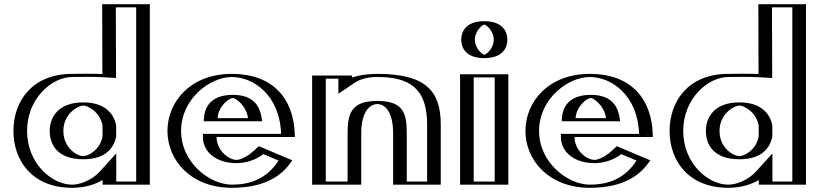

<svg xmlns="http://www.w3.org/2000/svg" viewBox="-20 -880 3909 915"><path d="M257 -256C257 -327 310 -377 377 -377C434.8 -377 482.6 -338.7 493.6 -281.6L493.7 -230.9C483.3 -174.3 437.4 -136 377 -136C305 -136 257 -186 257 -256ZM669 0H494V-58C456 -16 394 15 324 15C174 15 69 -106 69 -256C69 -406 174 -528 324 -528C354.2 -528 424 -530.5 492.9 -526L492 -860H669ZM508.7 -229.5 508.6 -283C496 -348 442.6 -392 377 -392C302.1 -392 242 -335.2 242 -256C242 -178.3 297 -121 377 -121C445.1 -121 496.8 -165.1 508.7 -229.5ZM654 -15V-845H507L508 -510L491.9 -511C423.9 -515.5 354.7 -513 324 -513C183.2 -513 84 -399 84 -256C84 -113 183.1 0 324 0C389.6 0 447.7 -29.2 482.9 -68.1L509 -96.9V-15ZM377 -121C297 -121 242 -178.3 242 -256C242 -335.2 302.1 -392 377 -392C442.6 -392 496 -348 508.6 -283L508.7 -229.5C496.8 -165.1 445.1 -121 377 -121ZM654 -15H509V-96.9L482.9 -68.1C447.7 -29.2 389.6 0 324 0C183.1 0 84 -113 84 -256C84 -399 183.2 -513 324 -513C354.7 -513 423.9 -515.5 491.9 -511L508 -510L507 -845H654ZM493.7 -230.9 493.6 -281.6C482.6 -338.7 434.7 -377 377 -377C310 -377 257 -327 257 -256C257 -186.1 305.1 -136 377 -136C438.6 -136 483.7 -176.9 493.7 -230.9ZM324 -528C174 -528 69 -406 69 -256C69 -106 174 15 324 15C394 15 456 -16 494 -58V0H669V-860H492L492.9 -526C429 -530.2 352.9 -528 324 -528ZM533.7 -230.3 533.6 -282.1C523 -337.1 481.4 -392 377 -392C259.5 -392 217 -323.6 217 -256C217 -189.6 254.9 -121 377 -121C483.8 -121 523.7 -176 533.7 -230.3ZM629 -15H534V-148.9L456.1 -62.8C418.4 -21.2 361.5 0 324 0C226.6 0 109 -101.7 109 -256C109 -410.3 226.7 -513 324 -513C358.1 -513 423.3 -515.3 486.1 -511.2L533 -508.2L532 -845H629ZM377 -136C347.4 -136 282 -174.7 282 -256C282 -338.6 352.6 -377 377 -377C395.8 -377 455.6 -349.5 468.6 -282.5L468.7 -230C456.4 -163.6 398.6 -136 377 -136ZM694 0V-860H467L467.9 -527.4C403.7 -529.9 347.4 -528 324 -528C130.6 -528 44 -394.7 44 -256C44 -117.3 130.6 15 324 15C386.9 15 435.4 -2.3 469 -21.9V0Z M992 -317C995 -364 1029 -413 1090 -413C1142 -413 1179 -371 1187 -317ZM1223 -173C1110 -60 987 -141 987 -227H1360C1360 -418 1241 -528 1085 -528C930 -528 803 -406 803 -256C803 -107 930 15 1085 15C1199 15 1293 -22 1351 -119ZM976 -302 977 -318C980.4 -370.8 1019.5 -428 1090 -428C1151.3 -428 1193.1 -378.2 1201.8 -319.2L1204.4 -302ZM1226.3 -155.3C1143.6 -79 1052.6 -94.7 1004.8 -146.8C984.5 -168.9 972 -197.3 972 -227V-242H1344.7C1338.6 -415.4 1229.2 -513 1085 -513C937.8 -513 818 -397.2 818 -256C818 -115.8 937.8 0 1085 0C1189.7 0 1273 -30.9 1328.8 -112.1ZM976 -302H1204.4L1201.8 -319.2C1193.1 -378.2 1151.3 -428 1090 -428C1019.5 -428 980.4 -370.8 977 -318ZM1226.3 -155.3 1328.8 -112.1C1273 -30.9 1189.7 0 1085 0C937.8 0 818 -115.8 818 -256C818 -397.2 937.8 -513 1085 -513C1229.2 -513 1338.6 -415.4 1344.7 -242H972V-227C972 -197.3 984.5 -168.9 1004.8 -146.8C1052.6 -94.7 1143.6 -79 1226.3 -155.3ZM992 -317H1187C1179 -371 1142 -413 1090 -413C1029.1 -413 995 -364 992 -317ZM1216.1 -166.4 1223.2 -172.9 1351.6 -118.8 1341.1 -103.6C1282 -17.5 1192.6 15 1085 15C930 15 803 -107 803 -256C803 -406 930 -528 1085 -528C1237.2 -528 1353.3 -423.1 1359.7 -242.5L1360.3 -227H987C987 -201.6 997.7 -176.6 1015.8 -156.9C1057.8 -111.2 1138.9 -95 1216.1 -166.4ZM951 -302H1229.3L1226.9 -317.8C1219.6 -367.1 1193.6 -428 1090 -428C976.4 -428 954.7 -359.6 952 -317.4ZM1235 -145.4 1307.4 -114.8C1249.4 -24.3 1166.4 0 1085 0C980.6 0 843 -104 843 -256C843 -409.1 980.6 -513 1085 -513C1187.4 -513 1313.4 -427 1319.7 -242H947V-227C947 -176.9 981 -121.8 1065.7 -106.1C1133.7 -93.6 1194.2 -114.3 1235 -145.4ZM1162.1 -317H1017C1020.7 -374.6 1071.7 -413 1090 -413C1100.3 -413 1152.6 -381.1 1162.1 -317ZM1189.2 -161C1156.5 -130.8 1124.5 -120 1111.4 -118.3C1102.6 -117.1 1071.6 -120.1 1042.6 -151.7C1024.1 -171.8 1012 -198.9 1012 -227H1385.3L1384.7 -242.2C1378.7 -411.9 1278.8 -528 1085 -528C887.2 -528 778 -394.2 778 -256C778 -118.9 887.2 15 1085 15C1217.8 15 1310.8 -25.8 1367.5 -108.3L1372.8 -116.1L1213.4 -183.3Z M1676.5 0H1492.5V-520H1632.5V-491C1666.5 -514 1713.5 -528 1778.5 -528C1970.5 -528 2055.5 -459 2055.5 -287V0H1878.5V-244C1878.5 -345 1852.5 -384 1778.5 -384C1704.5 -384 1676.5 -345 1676.5 -244ZM1661.5 -15H1507.5V-505H1617.5V-462.7L1640.9 -478.6C1671.8 -499.5 1715.6 -513 1778.5 -513C1965.6 -513 2040.5 -450.6 2040.5 -287V-15H1893.5V-244C1893.5 -347.6 1862.8 -399 1778.5 -399C1694.5 -399 1661.5 -347.9 1661.5 -244ZM1661.5 -15V-244C1661.5 -347.9 1694.5 -399 1778.5 -399C1862.8 -399 1893.5 -347.6 1893.5 -244V-15H2040.5V-287C2040.5 -450.6 1965.6 -513 1778.5 -513C1715.6 -513 1671.8 -499.5 1640.9 -478.6L1617.5 -462.7V-505H1507.5V-15ZM1676.5 0V-244C1676.5 -344.8 1704.9 -384 1778.5 -384C1852.2 -384 1878.5 -344.8 1878.5 -244V0H2055.5V-287C2055.5 -458.8 1970.4 -528 1778.5 -528C1713.5 -528 1666.5 -514 1632.5 -491V-520H1492.5V0ZM1636.5 -15H1532.5V-505H1592.5V-433L1667.5 -483.7C1697.3 -503.9 1731.5 -513 1778.5 -513C1929.3 -513 2015.5 -461.2 2015.5 -287V-15H1918.5V-244C1918.5 -338.5 1904 -399 1778.5 -399C1653.3 -399 1636.5 -338.7 1636.5 -244ZM1701.5 0V-244C1701.5 -354.2 1747 -384 1778.5 -384C1809.9 -384 1853.5 -354.1 1853.5 -244V0H2080.5V-287C2080.5 -448.4 2006.1 -528 1778.5 -528C1730.7 -528 1689.5 -521.4 1657.5 -510.8V-520H1467.5V0Z M2203 -691C2203 -643 2242 -603 2288 -603C2334 -603 2373 -643 2373 -691C2373 -739 2334 -779 2288 -779C2242 -779 2203 -739 2203 -691ZM2197.5 0V-526H2377.5V0ZM2218 -691C2218 -731 2250.8 -764 2288 -764C2325.2 -764 2358 -731 2358 -691C2358 -651 2325.2 -618 2288 -618C2250.8 -618 2218 -651 2218 -691ZM2212.5 -15V-511H2362.5V-15ZM2218 -691C2218 -651 2250.8 -618 2288 -618C2325.2 -618 2358 -651 2358 -691C2358 -731 2325.2 -764 2288 -764C2250.8 -764 2218 -731 2218 -691ZM2212.5 -15H2362.5V-511H2212.5ZM2203 -691C2203 -739 2242 -779 2288 -779C2334 -779 2373 -739 2373 -691C2373 -643 2334 -603 2288 -603C2242 -603 2203 -643 2203 -691ZM2197.5 0H2377.5V-526H2197.5ZM2243 -691C2243 -727.1 2270.4 -756.5 2288 -763.2C2306.2 -756.3 2333 -726.9 2333 -691C2333 -654.9 2305.6 -625.5 2288 -618.8C2269.8 -625.7 2243 -655.1 2243 -691ZM2237.5 -15V-511H2337.5V-15ZM2178 -691C2178 -654.7 2198.3 -603 2288 -603C2377.8 -603 2398 -654.8 2398 -691C2398 -727.3 2377.7 -779 2288 -779C2198.2 -779 2178 -727.2 2178 -691ZM2172.5 0H2402.5V-526H2172.5Z M2698 -317C2701 -364 2735 -413 2796 -413C2848 -413 2885 -371 2893 -317ZM2929 -173C2816 -60 2693 -141 2693 -227H3066C3066 -418 2947 -528 2791 -528C2636 -528 2509 -406 2509 -256C2509 -107 2636 15 2791 15C2905 15 2999 -22 3057 -119ZM2682 -302 2683 -318C2686.4 -370.8 2725.5 -428 2796 -428C2857.3 -428 2899.1 -378.2 2907.8 -319.2L2910.4 -302ZM2932.3 -155.3C2849.6 -79 2758.6 -94.7 2710.8 -146.8C2690.5 -168.9 2678 -197.3 2678 -227V-242H3050.7C3044.6 -415.4 2935.2 -513 2791 -513C2643.8 -513 2524 -397.2 2524 -256C2524 -115.8 2643.8 0 2791 0C2895.7 0 2979 -30.9 3034.8 -112.1ZM2682 -302H2910.4L2907.8 -319.2C2899.1 -378.2 2857.3 -428 2796 -428C2725.5 -428 2686.4 -370.8 2683 -318ZM2932.3 -155.3 3034.8 -112.1C2979 -30.9 2895.7 0 2791 0C2643.8 0 2524 -115.8 2524 -256C2524 -397.2 2643.8 -513 2791 -513C2935.2 -513 3044.6 -415.4 3050.7 -242H2678V-227C2678 -197.3 2690.5 -168.9 2710.8 -146.8C2758.6 -94.7 2849.6 -79 2932.3 -155.3ZM2698 -317H2893C2885 -371 2848 -413 2796 -413C2735.1 -413 2701 -364 2698 -317ZM2922.1 -166.4 2929.2 -172.9 3057.6 -118.8 3047.1 -103.6C2988 -17.5 2898.6 15 2791 15C2636 15 2509 -107 2509 -256C2509 -406 2636 -528 2791 -528C2943.2 -528 3059.3 -423.1 3065.7 -242.5L3066.3 -227H2693C2693 -201.6 2703.7 -176.6 2721.8 -156.9C2763.8 -111.2 2844.9 -95 2922.1 -166.4ZM2657 -302H2935.3L2932.9 -317.8C2925.6 -367.1 2899.6 -428 2796 -428C2682.4 -428 2660.7 -359.6 2658 -317.4ZM2941 -145.4 3013.4 -114.8C2955.4 -24.3 2872.4 0 2791 0C2686.6 0 2549 -104 2549 -256C2549 -409.1 2686.6 -513 2791 -513C2893.4 -513 3019.4 -427 3025.7 -242H2653V-227C2653 -176.9 2687 -121.8 2771.7 -106.1C2839.7 -93.6 2900.2 -114.3 2941 -145.4ZM2868.1 -317H2723C2726.7 -374.6 2777.7 -413 2796 -413C2806.3 -413 2858.6 -381.1 2868.1 -317ZM2895.2 -161C2862.5 -130.8 2830.5 -120 2817.4 -118.3C2808.6 -117.1 2777.6 -120.1 2748.6 -151.7C2730.1 -171.8 2718 -198.9 2718 -227H3091.3L3090.7 -242.2C3084.7 -411.9 2984.8 -528 2791 -528C2593.2 -528 2484 -394.2 2484 -256C2484 -118.9 2593.2 15 2791 15C2923.8 15 3016.8 -25.8 3073.5 -108.3L3078.8 -116.1L2919.4 -183.3Z M3384 -256C3384 -327 3437 -377 3504 -377C3561.8 -377 3609.6 -338.7 3620.6 -281.6L3620.7 -230.9C3610.3 -174.3 3564.4 -136 3504 -136C3432 -136 3384 -186 3384 -256ZM3796 0H3621V-58C3583 -16 3521 15 3451 15C3301 15 3196 -106 3196 -256C3196 -406 3301 -528 3451 -528C3481.2 -528 3551 -530.5 3619.9 -526L3619 -860H3796ZM3635.7 -229.5 3635.6 -283C3623 -348 3569.6 -392 3504 -392C3429.1 -392 3369 -335.2 3369 -256C3369 -178.3 3424 -121 3504 -121C3572.1 -121 3623.8 -165.1 3635.7 -229.5ZM3781 -15V-845H3634L3635 -510L3618.9 -511C3550.9 -515.5 3481.7 -513 3451 -513C3310.2 -513 3211 -399 3211 -256C3211 -113 3310.1 0 3451 0C3516.6 0 3574.7 -29.2 3609.9 -68.1L3636 -96.9V-15ZM3504 -121C3424 -121 3369 -178.3 3369 -256C3369 -335.2 3429.1 -392 3504 -392C3569.6 -392 3623 -348 3635.6 -283L3635.7 -229.5C3623.8 -165.1 3572.1 -121 3504 -121ZM3781 -15H3636V-96.9L3609.9 -68.1C3574.7 -29.2 3516.6 0 3451 0C3310.1 0 3211 -113 3211 -256C3211 -399 3310.2 -513 3451 -513C3481.7 -513 3550.9 -515.5 3618.9 -511L3635 -510L3634 -845H3781ZM3620.7 -230.9 3620.6 -281.6C3609.6 -338.7 3561.7 -377 3504 -377C3437 -377 3384 -327 3384 -256C3384 -186.1 3432.1 -136 3504 -136C3565.6 -136 3610.7 -176.9 3620.7 -230.9ZM3451 -528C3301 -528 3196 -406 3196 -256C3196 -106 3301 15 3451 15C3521 15 3583 -16 3621 -58V0H3796V-860H3619L3619.9 -526C3556 -530.2 3479.9 -528 3451 -528ZM3660.7 -230.3 3660.6 -282.1C3650 -337.1 3608.4 -392 3504 -392C3386.5 -392 3344 -323.6 3344 -256C3344 -189.6 3381.9 -121 3504 -121C3610.8 -121 3650.7 -176 3660.7 -230.3ZM3756 -15H3661V-148.9L3583.1 -62.8C3545.4 -21.2 3488.5 0 3451 0C3353.6 0 3236 -101.7 3236 -256C3236 -410.3 3353.7 -513 3451 -513C3485.1 -513 3550.3 -515.3 3613.1 -511.2L3660 -508.2L3659 -845H3756ZM3504 -136C3474.4 -136 3409 -174.7 3409 -256C3409 -338.6 3479.6 -377 3504 -377C3522.8 -377 3582.6 -349.5 3595.6 -282.5L3595.7 -230C3583.4 -163.6 3525.6 -136 3504 -136ZM3821 0V-860H3594L3594.9 -527.4C3530.7 -529.9 3474.4 -528 3451 -528C3257.6 -528 3171 -394.7 3171 -256C3171 -117.3 3257.6 15 3451 15C3513.9 15 3562.4 -2.3 3596 -21.9V0Z"/></svg>

Font: Hussar Outliner
Style: Regular
Weight: 700
Foundry: Cannot Into Space Fonts
Version: Version 0.92